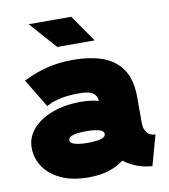

<svg xmlns="http://www.w3.org/2000/svg" viewBox="-83 -794 775 878"><g transform="rotate(-10 305.0 -354.5)"><path d="M258.8 14.6Q184.1 14.6 131.6 -9.5Q79.1 -33.7 51.8 -74.2Q24.4 -114.7 24.4 -163.6Q24.4 -212.4 57.9 -250.5Q91.3 -288.6 149.4 -310.3Q207.5 -332 282.2 -332Q327.1 -332 364.3 -321.8Q363.8 -343.8 346.9 -357.7Q330.1 -371.6 282.2 -371.6Q227.1 -371.6 193.1 -363.5Q159.2 -355.5 143.6 -347.4Q127.9 -339.4 127.9 -339.4L47.9 -471.7Q47.9 -471.7 77.4 -485.6Q106.9 -499.5 159.7 -513.4Q212.4 -527.3 282.2 -527.3Q354.5 -527.3 412.8 -507.8Q471.2 -488.3 505.6 -440.2Q540 -392.1 540 -306.6V-184.1Q540 -162.1 553.2 -144Q566.4 -126 592.8 -126L553.7 14.6Q511.2 11.2 478.5 -2.4Q445.8 -16.1 422.4 -34.2Q394 -11.7 353 1.5Q312 14.6 258.8 14.6ZM364.3 -168.5Q364.3 -183.1 341.6 -189.2Q318.8 -195.3 282.2 -195.3Q245.6 -195.3 222.9 -189.2Q200.2 -183.1 200.2 -168.5Q200.2 -153.8 222.9 -147.7Q245.6 -141.6 282.2 -141.6Q318.8 -141.6 341.6 -147.7Q364.3 -153.8 364.3 -168.5ZM219.7 -597.7 109.4 -722.7H306.6L393.6 -597.7Z"/></g></svg>

Font: Giphurs Black
Style: Regular
Weight: 900
Version: Version 0.920; ttfautohint (v1.8.4.7-5d5b)